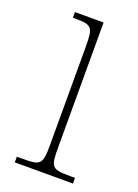

<svg xmlns="http://www.w3.org/2000/svg" viewBox="-110 -586 457 636"><g transform="rotate(20 118.5 -268.0)"><path d="M25 0H230V-20H213C148 -20 143 -25 143 -95V-536H42V-516H51C110 -516 115 -509 115 -439V-95C115 -25 109 -20 45 -20H25Z"/></g></svg>

Font: Noto Serif Devanagari Condensed Thin
Style: Regular
Weight: 100
Width: 3
Designer: Universal Thirst, Indian Type Foundry and the Monotype Design Team
Foundry: Monotype Imaging Inc.
Version: Version 2.004